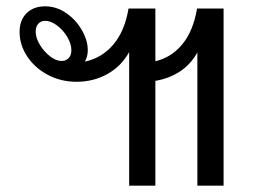

<svg xmlns="http://www.w3.org/2000/svg" viewBox="-20 -587 809 608"><path d="M688 -560V1H605V-421Q584 -383 549.5 -360.5Q515 -338 472 -331V1H389V-422Q364 -377 320 -352.5Q276 -328 222 -328Q173 -328 131.5 -350Q90 -372 66 -408.5Q42 -445 42 -486Q42 -523 64 -545Q86 -567 123 -567Q158 -567 189 -546Q220 -525 239 -492Q258 -459 258 -428Q258 -409 249 -392Q302 -403 338.5 -445.5Q375 -488 387 -560H472V-393Q523 -405 557.5 -447Q592 -489 604 -560ZM206 -428Q206 -448 193 -470Q180 -492 160.5 -506.5Q141 -521 123 -521Q109 -521 101 -511.5Q93 -502 93 -487Q93 -467 106 -445.5Q119 -424 138 -409Q157 -394 175 -394Q189 -394 197.5 -403Q206 -412 206 -428Z"/></svg>

Font: KoHo Medium
Style: Regular
Weight: 500
Version: Version 1.000; ttfautohint (v1.6)